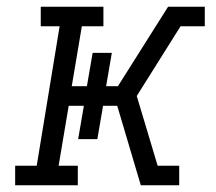

<svg xmlns="http://www.w3.org/2000/svg" viewBox="-20 -550 640 570"><path d="M25 0V-58H89L157 -472H101V-530H287V-472H223L193 -294H238L255 -393H312L295 -294H330L479 -530H588V-472H516L386 -265L448 -58H512V0H398L328 -236H286L269 -137H212L229 -236H184L154 -58H211V0Z"/></svg>

Font: Iosevka Slab LtExObl
Style: Regular
Weight: 300
Width: 7
Italic angle: -9°
Monospace: yes
Designer: Belleve Invis
Foundry: Belleve Invis
Version: Version 11.1.0; ttfautohint (v1.8.3)